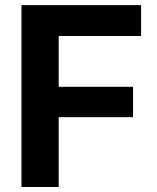

<svg xmlns="http://www.w3.org/2000/svg" viewBox="-20 -748 627 768"><path d="M65.9 0V-727.5H544.4V-604H214.8V-400.9H512.2V-279.3H214.8V0Z"/></svg>

Font: Inter
Style: Bold
Weight: 700
Designer: Rasmus Andersson
Foundry: rsms
Version: Version 4.001;git-9221beed3